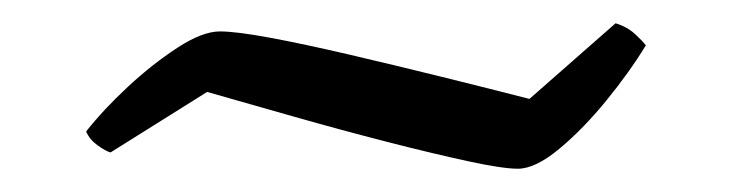

<svg xmlns="http://www.w3.org/2000/svg" viewBox="-20 -399 629 165"><path d="M425 -254Q412 -254 382 -260.5Q352 -267 313 -277Q274 -287 233.5 -298.5Q193 -310 158 -320L75 -268Q71 -269 64 -274Q57 -279 54 -286Q69 -305 90 -324.5Q111 -344 132.5 -358Q154 -372 169 -372Q183 -372 212.5 -366.5Q242 -361 280.5 -352Q319 -343 359.5 -333Q400 -323 435 -314L509 -379Q519 -376 526 -369.5Q533 -363 535 -360Q521 -337 501 -312.5Q481 -288 460.5 -271Q440 -254 425 -254Z"/></svg>

Font: Texturina Medium 12pt Light
Style: Regular
Weight: 300
Version: Version 1.002